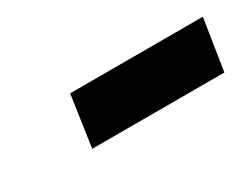

<svg xmlns="http://www.w3.org/2000/svg" viewBox="-28 -863 405 312"><g transform="rotate(-30 174.5 -707.0)"><path d="M334 -659H86L100 -755H349Z"/></g></svg>

Font: Fira Sans Extra Condensed SemiBold
Style: Italic
Weight: 600
Width: 3
Italic angle: -8°
Designer: Carrois Corporate & Edenspiekermann AG
Foundry: Carrois Corporate GbR & Edenspiekermann AG
Version: Version 4.203